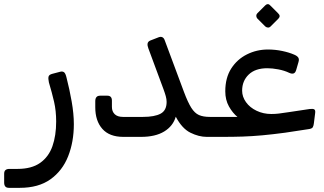

<svg xmlns="http://www.w3.org/2000/svg" viewBox="-69 -656 1558 923"><path d="M-26 247Q-38 247 -43.5 240.5Q-49 234 -49 222V179Q-49 167 -42.5 161.5Q-36 156 -24 156H15Q83 156 124 127Q165 98 183 47Q201 -4 201 -72Q201 -123 191 -166.5Q181 -210 166 -260Q162 -279 164.5 -288Q167 -297 182 -301L220 -311Q231 -314 238.5 -309Q246 -304 251 -282Q265 -228 275.5 -168.5Q286 -109 286 -59Q286 26 258.5 95.5Q231 165 173.5 206Q116 247 26 247Z M524 2Q457 2 423 -36.5Q389 -75 389 -140V-170Q389 -182 394.5 -189Q400 -196 413 -196H447Q458 -196 463.5 -190Q469 -184 469 -172V-142Q469 -120 482.5 -107Q496 -94 522 -94H618Q674 -94 703 -109.5Q732 -125 732 -166Q732 -179 728 -193.5Q724 -208 717 -227L644 -424Q639 -437 640.5 -446.5Q642 -456 653 -461L689 -475Q702 -481 710.5 -477.5Q719 -474 723 -462L815 -215Q834 -164 850.5 -138Q867 -112 887.5 -103Q908 -94 940 -94Q955 -94 955 -79V-28Q955 2 925 2Q887 2 846.5 -18Q806 -38 776 -95Q763 -50 720.5 -24Q678 2 609 2Z M928 2Q916 2 913 -5.5Q910 -13 910 -20V-71Q910 -85 918 -89.5Q926 -94 940 -94H1137L1123 -66Q1099 -72 1074 -92.5Q1049 -113 1031.5 -144.5Q1014 -176 1014 -217Q1014 -282 1042.5 -326.5Q1071 -371 1118 -394.5Q1165 -418 1219 -418Q1254 -418 1287.5 -411Q1321 -404 1346 -393Q1360 -387 1365 -379Q1370 -371 1366 -358L1355 -320Q1351 -306 1342.5 -303Q1334 -300 1321 -306Q1298 -317 1269 -322.5Q1240 -328 1216 -328Q1158 -328 1126.5 -297.5Q1095 -267 1095 -220Q1095 -191 1113.5 -165Q1132 -139 1164.5 -123.5Q1197 -108 1235 -108Q1254 -108 1270.5 -110Q1287 -112 1320 -117L1420 -132Q1436 -134 1442 -130Q1448 -126 1446 -112L1440 -64Q1439 -53 1435 -45Q1431 -37 1413 -35L1301 -18Q1241 -10 1192 -5.5Q1143 -1 1098 0.5Q1053 2 1002 2ZM1231 -528Q1226 -523 1219 -523.5Q1212 -524 1206 -529L1168 -567Q1163 -573 1163 -580Q1163 -587 1168 -592L1206 -630Q1212 -636 1218.5 -636Q1225 -636 1230 -630L1268 -592Q1282 -579 1269 -566Z"/></svg>

Font: RubikRegular
Style: Regular
Weight: 400
Designer: Hubert and Fischer
Foundry: Hubert and Fischer
Version: Version 2.300;gftools[0.9.30]